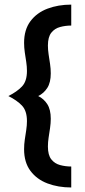

<svg xmlns="http://www.w3.org/2000/svg" viewBox="-20 -691 373 840"><path d="M291.7 129.2Q234.7 129.2 187.8 111.5Q141 93.8 113.2 56.6Q85.4 19.4 85.4 -38.2Q85.4 -59.7 88.5 -80.6Q91.7 -101.4 94.8 -121.9Q97.9 -142.4 97.9 -161.1Q97.9 -206.2 76 -229.2Q54.2 -252.1 16.7 -270.8Q54.2 -289.6 76 -312.5Q97.9 -335.4 97.9 -380.6Q97.9 -400 94.8 -420.1Q91.7 -440.3 88.5 -461.5Q85.4 -482.6 85.4 -503.5Q85.4 -561.1 113.2 -598.3Q141 -635.4 187.8 -653.1Q234.7 -670.8 291.7 -670.8V-579.2Q266.7 -579.2 243.1 -572.9Q219.4 -566.7 204.5 -547.9Q189.6 -529.2 189.6 -491.7Q189.6 -473.6 192.7 -452.8Q195.8 -431.9 199 -411.1Q202.1 -390.3 202.1 -370.1Q202.1 -329.9 186.8 -306.2Q171.5 -282.6 147.2 -270.8Q171.5 -259 186.8 -235.4Q202.1 -211.8 202.1 -171.5Q202.1 -152.1 199 -130.9Q195.8 -109.7 192.7 -89.2Q189.6 -68.8 189.6 -50Q189.6 -12.5 204.5 6.2Q219.4 25 243.1 31.2Q266.7 37.5 291.7 37.5Z"/></svg>

Font: Afacad Flux
Style: Bold
Weight: 700
Designer: Kristian Moeller
Foundry: Dicotype
Version: Version 1.100